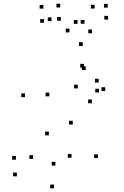

<svg xmlns="http://www.w3.org/2000/svg" viewBox="-20 -978 660 1026"><path d="M503.1 -133.5V-153.5H483.1V-133.5ZM368.8 -312.6V-332.6H348.8V-312.6ZM243.7 -463.2V-483.2H223.7V-463.2ZM428.7 -616.8V-636.8H408.7V-616.8ZM437.8 -603.5V-623.5H417.8V-603.5ZM395.7 -505.5V-525.5H375.7V-505.5ZM471 -426.3V-446.3H451V-426.3ZM542.4 -491.9V-511.9H522.4V-491.9ZM507.6 -536.9V-556.9H487.6V-536.9ZM509.1 -483.8V-503.8H489.1V-483.8ZM422.2 -732.3V-752.3H402.2V-732.3ZM113.5 -458.8V-478.8H93.5V-458.8ZM241.2 -254.8V-274.8H221.2V-254.8ZM362.3 -135.1V-155.1H342.3V-135.1ZM276.1 -93.1V-113.1H256.1V-93.1ZM156.7 -128.9V-148.9H136.7V-128.9ZM65.1 -124.6V-144.6H45.1V-124.6ZM70.2 -35.7V-55.7H50.2V-35.7ZM268.4 28.2V8.2H248.4V28.2ZM301.6 -938V-958H281.6V-938ZM431.5 -851.2V-871.2H411.5V-851.2ZM394.4 -850.6V-870.6H374.4V-850.6ZM485.6 -932.3V-952.3H465.6V-932.3ZM555.5 -937.2V-957.2H535.5V-937.2ZM557.5 -873.3V-893.3H537.5V-873.3ZM471.7 -800.3V-820.3H451.7V-800.3ZM351.1 -804.9V-824.9H331.1V-804.9ZM255.3 -865.1V-885.1H235.3V-865.1ZM305.2 -867.2V-887.2H285.2V-867.2ZM214.8 -856.1V-876.1H194.8V-856.1ZM211.8 -931.8V-951.8H191.8V-931.8Z"/></svg>

Font: Monaspace Radon Dots Var
Style: Regular
Weight: 400
Designer: Riley Cran and the Lettermatic Team
Version: Version 1.100 (Monaspace Radon Dots)